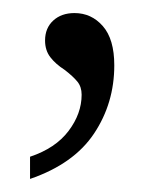

<svg xmlns="http://www.w3.org/2000/svg" viewBox="-20 -120 243 294"><path d="M26 120Q65 107 85 80.5Q105 54 105 25Q105 13 98.5 5Q92 -3 79 -13Q65 -22 57 -32.5Q49 -43 49 -58Q49 -77 61.5 -88.5Q74 -100 94 -100Q120 -100 137.5 -80Q155 -60 155 -20Q155 38 124 84.5Q93 131 26 154Z"/></svg>

Font: Noto Serif NarrowLight
Style: Regular
Weight: 300
Width: 4
Designer: Monotype Design Team
Foundry: Monotype Imaging Inc.
Version: Version 1.001